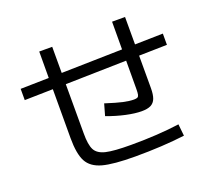

<svg xmlns="http://www.w3.org/2000/svg" viewBox="-122 -881 1107 1018"><g transform="rotate(-20 432.0 -372.0)"><path d="M186.5 -223.6 187 -499.5 27.3 -496.1V-559.6L187 -563L187.5 -711.9H260.7V-564.5L604 -572.3L604.5 -728.5H677.7V-573.7L835.9 -577.1V-513.7L677.7 -510.3V-327.1Q677.7 -290.5 669.4 -269Q661.1 -247.6 642.3 -238Q623.5 -228.5 590.8 -228.5Q553.7 -228.5 502.9 -239.5Q452.1 -250.5 398.4 -270.5L417 -335.9Q479 -315.9 513.4 -308.3Q547.9 -300.8 573.2 -300.8Q586.9 -300.8 593 -304.2Q599.1 -307.6 601.3 -317.6Q603.5 -327.6 603.5 -349.6L604 -508.8L260.7 -501V-223.6Q260.3 -159.2 275.6 -130.1Q291 -101.1 335.2 -90.6Q379.4 -80.1 476.6 -80.1Q629.9 -80.1 749 -96.7L755.9 -30.3Q630.9 -14.6 476.6 -14.6Q353.5 -14.6 293.2 -31.2Q232.9 -47.9 209.7 -91.3Q186.5 -134.8 186.5 -223.6Z"/></g></svg>

Font: Pretendard GOV
Style: Regular
Weight: 400
Designer: Base glyphs from Inter by Rasmus Andersson; Hangeul glyphs from Noto Sans CJK(Source Han Sans) by Jang Soo-young and Kan
Foundry: Kil Hyung-jin
Version: Version 1.309